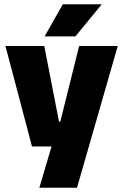

<svg xmlns="http://www.w3.org/2000/svg" viewBox="-20 -708 578 900"><path d="M347.5 -138 252.5 -97 351 -492.5H532L341 172H164.5L241 -87L325 -21.5H130L5.5 -492.5H187.5L256.5 -138ZM274.5 -688H455.5V-686L333.5 -537.5H190V-539Z"/></svg>

Font: Anek Gurmukhi Medium ExtraBold
Style: Regular
Weight: 800
Version: Version 1.003